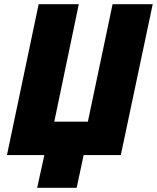

<svg xmlns="http://www.w3.org/2000/svg" viewBox="-20 -734 743 909"><path d="M156 155H343L376 0H552L703 -714H513L396 -158H237L353 -714H163L13 0H190Z"/></svg>

Font: Noto Sans Black
Style: Italic
Weight: 900
Italic angle: -12°
Designer: Monotype Design Team
Foundry: Monotype Imaging Inc.
Version: Version 2.013